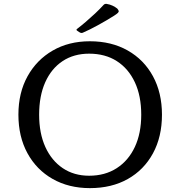

<svg xmlns="http://www.w3.org/2000/svg" viewBox="-20 -963 931 991"><path d="M379 -804Q371 -809 378 -814Q399 -830 423 -850.5Q447 -871 471 -893.5Q495 -916 514 -937Q520 -944 530 -943Q548 -940 561.5 -933.5Q575 -927 585 -919Q591 -912 592.5 -907Q594 -902 588.5 -896.5Q583 -891 569 -882Q531 -858 486.5 -833.5Q442 -809 407 -794Q399 -791 391 -796ZM444 8Q335 8 251.5 -39.5Q168 -87 121.5 -172.5Q75 -258 75 -371Q75 -484 122 -569Q169 -654 252 -702Q335 -750 444 -750Q555 -750 639 -702.5Q723 -655 769.5 -569.5Q816 -484 816 -371Q816 -257 769.5 -171.5Q723 -86 639.5 -39Q556 8 444 8ZM440 -56Q522 -56 582.5 -95Q643 -134 676 -204.5Q709 -275 709 -371Q709 -468 676 -538.5Q643 -609 583 -647.5Q523 -686 440 -686Q361 -686 303 -647.5Q245 -609 213.5 -538.5Q182 -468 182 -371Q182 -275 214 -204.5Q246 -134 304 -95Q362 -56 440 -56Z"/></svg>

Font: Hahmlet
Style: Regular
Weight: 400
Designer: Minjoo Ham & Mark Frömberg
Foundry: hypertype
Version: Version 1.001; ttfautohint (v1.8.3)